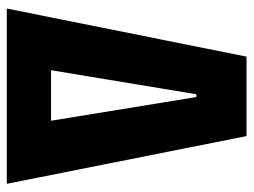

<svg xmlns="http://www.w3.org/2000/svg" viewBox="-108 -620 728 551"><g transform="rotate(90 255.5 -344.0)"><path d="M4 0 142 -688H370L507 0ZM181 -127H326L258 -544H250Z"/></g></svg>

Font: Saira Condensed ExtraBold
Style: Regular
Weight: 800
Width: 3
Designer: Hector Gatti with collaboration of the Omnibus-Type team
Foundry: Omnibus-Type
Version: Version 1.101